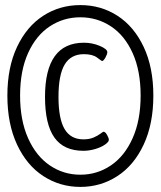

<svg xmlns="http://www.w3.org/2000/svg" viewBox="-20 -730 632 755"><path d="M9 -354Q9 -465 47 -545.5Q85 -626 150 -668Q215 -710 296 -710Q377 -710 442 -668Q507 -626 545 -545.5Q583 -465 583 -354Q583 -243 545 -161.5Q507 -80 441.5 -37.5Q376 5 296 5Q216 5 150.5 -37.5Q85 -80 47 -161.5Q9 -243 9 -354ZM533 -354Q533 -452 501.5 -521.5Q470 -591 416 -626.5Q362 -662 296 -662Q230 -662 176 -626.5Q122 -591 90.5 -521.5Q59 -452 59 -354Q59 -257 90.5 -186.5Q122 -116 176 -79.5Q230 -43 296 -43Q362 -43 416 -79.5Q470 -116 501.5 -186.5Q533 -257 533 -354ZM157 -349Q157 -562 310 -562Q343 -562 372.5 -549.5Q402 -537 402 -525Q402 -517 394.5 -503.5Q387 -490 381 -490Q380 -490 362 -503.5Q344 -517 310 -517Q259 -517 234.5 -476.5Q210 -436 210 -349Q210 -263 234 -222.5Q258 -182 308 -182Q331 -182 347.5 -189Q364 -196 374.5 -204Q385 -212 387 -212Q394 -212 401 -199.5Q408 -187 408 -180Q408 -172 393 -161.5Q378 -151 354.5 -144Q331 -137 308 -137Q231 -137 194 -189Q157 -241 157 -349Z"/></svg>

Font: Asap Condensed
Style: Regular
Weight: 400
Designer: Pablo Cosgaya
Foundry: Omnibus-Type
Version: Version 1.010; ttfautohint (v1.8)